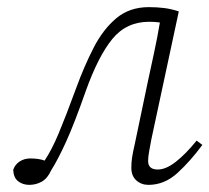

<svg xmlns="http://www.w3.org/2000/svg" viewBox="-20 -505 587 538"><path d="M62 13Q44 13 31 3Q18 -7 17 -29Q22 -44 35 -52.5Q48 -61 65 -61Q89 -61 105 -55Q125 -85 144.5 -131.5Q164 -178 193 -257Q216 -320 242.5 -371.5Q269 -423 306 -454Q343 -485 397 -485Q420 -485 440 -482.5Q460 -480 481 -473L404 -114Q401 -98 398 -81.5Q395 -65 395 -54Q395 -30 422 -30Q445 -30 472.5 -51.5Q500 -73 531 -111L547 -99Q514 -54 477.5 -20.5Q441 13 396 13Q376 13 362 0.5Q348 -12 348 -35Q348 -49 350 -63Q352 -77 358 -103L394 -275Q403 -317 412 -358.5Q421 -400 428 -442Q421 -443 413.5 -443.5Q406 -444 398 -444Q334 -444 294.5 -395.5Q255 -347 220 -249Q188 -158 165.5 -108.5Q143 -59 123 -27Q113 -5 97 4Q81 13 62 13Z"/></svg>

Font: Source Serif Pro Light
Style: Italic
Weight: 300
Italic angle: -12°
Designer: Frank Grießhammer
Foundry: Adobe Systems Incorporated
Version: Version 3.001;hotconv 1.0.111;makeotfexe 2.5.65597